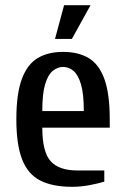

<svg xmlns="http://www.w3.org/2000/svg" viewBox="-20 -710 487 740"><path d="M258 10Q183 10 135.5 -14Q88 -38 65.5 -95Q43 -152 43 -250Q43 -348 64 -405Q85 -462 125 -486Q165 -510 223 -510Q282 -510 322 -486Q362 -462 382.5 -405Q403 -348 403 -250V-218H143Q143 -125 175 -89Q207 -53 278 -53H382V-10Q360 -3 325.5 3.5Q291 10 258 10ZM143 -282H303Q303 -349 292 -385.5Q281 -422 263 -437Q245 -452 223 -452Q202 -452 183.5 -437Q165 -422 154 -385.5Q143 -349 143 -282ZM192 -560 227 -690H329L257 -560Z"/></svg>

Font: Cuprum Medium
Style: Regular
Weight: 500
Designer: Jovanny Lemonad
Foundry: Jovanny Lemonad
Version: Version 3.000